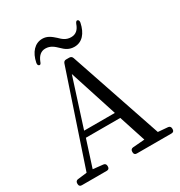

<svg xmlns="http://www.w3.org/2000/svg" viewBox="-213 -1076 1149 1228"><g transform="rotate(-30 361.0 -462.0)"><path d="M180 -794C187 -791 193 -797 197 -810C211 -846 233 -867 266 -867C304 -867 327 -845 348 -825C372 -801 396 -783 435 -783C491 -783 529 -826 544 -898C546 -911 543 -918 535 -921C528 -923 522 -917 517 -905C504 -867 482 -847 447 -847C410 -847 388 -867 367 -888C341 -911 317 -931 280 -931C226 -931 185 -888 171 -816C169 -803 173 -796 180 -794ZM32 7H216C229 7 236 0 236 -13V-18C236 -30 229 -38 217 -39L143 -47L206 -243H460L524 -46L437 -39C425 -38 418 -30 418 -18V-13C418 0 425 7 438 7H694C707 7 714 0 714 -13V-18C714 -30 707 -38 695 -39L623 -45L393 -724C389 -735 381 -740 370 -740H347C336 -740 329 -735 325 -724L98 -47L31 -39C19 -38 12 -30 12 -18V-13C12 0 19 7 32 7ZM219 -288 332 -641 446 -288Z"/></g></svg>

Font: 寒蝉锦书宋 Text
Style: Regular
Weight: 400
Designer: 寒蝉锦书宋{Warren} 思源宋体{Ryoko NISHIZUKA 西塚涼子 (kana & ideographs); Frank Grießhammer (Latin, Greek & Cyrillic); Wenlong ZHANG 
Foundry: Adobe & ChillType
Version: Version 2.000;Glyphs 3.1.1 (3135)